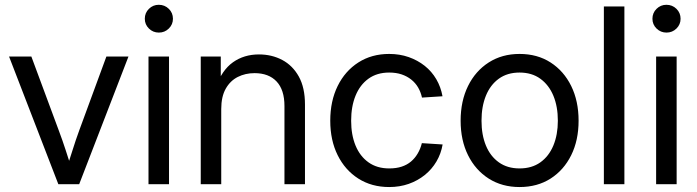

<svg xmlns="http://www.w3.org/2000/svg" viewBox="-20 -754 2855 786"><path d="M218.8 0 17.1 -522.5H108.4L220.7 -219.7Q235.8 -179.7 248.8 -139.6Q261.7 -99.6 274.4 -60.1H251.5Q264.6 -99.6 277.1 -139.6Q289.6 -179.7 304.2 -219.7L415.5 -522.5H505.9L304.2 0Z M587.9 0V-522.5H671.9V0ZM630.4 -620.6Q606.4 -620.6 589.6 -637.2Q572.8 -653.8 572.8 -677.2Q572.8 -701.2 589.6 -717.8Q606.4 -734.4 629.9 -734.4Q654.3 -734.4 671.1 -717.8Q688 -701.2 688 -677.2Q688 -653.8 671.1 -637.2Q654.3 -620.6 630.4 -620.6Z M885.7 -307.6V0H801.8V-522.5H883.8V-395.5H862.8Q888.2 -466.8 933.6 -499Q979 -531.2 1040 -531.2Q1092.8 -531.2 1135.5 -508.5Q1178.2 -485.8 1203.4 -440.4Q1228.5 -395 1228.5 -326.2V0H1144.5V-319.8Q1144.5 -386.2 1112.3 -420.4Q1080.1 -454.6 1022 -454.6Q984.4 -454.6 953.4 -439Q922.4 -423.3 904.1 -390.9Q885.7 -358.4 885.7 -307.6Z M1573.2 11.7Q1501.5 11.7 1447 -22.9Q1392.6 -57.6 1362.3 -118.7Q1332 -179.7 1332 -259.8Q1332 -340.3 1362.3 -401.9Q1392.6 -463.4 1447 -498.3Q1501.5 -533.2 1573.2 -533.2Q1616.2 -533.2 1653.1 -520.3Q1689.9 -507.3 1718.8 -484.4Q1747.6 -461.4 1766.1 -429.7Q1784.7 -397.9 1791.5 -359.9L1707.5 -354.5Q1702.6 -377 1691.7 -395.8Q1680.7 -414.6 1663.6 -428.2Q1646.5 -441.9 1624 -449.5Q1601.6 -457 1573.2 -457Q1523.4 -457 1488.5 -431.9Q1453.6 -406.7 1435.5 -362.3Q1417.5 -317.9 1417.5 -259.8Q1417.5 -202.1 1435.5 -158.2Q1453.6 -114.3 1488.5 -89.4Q1523.4 -64.5 1573.2 -64.5Q1602.1 -64.5 1624.3 -71.8Q1646.5 -79.1 1662.6 -92.8Q1678.7 -106.4 1689.9 -125.5Q1701.2 -144.5 1707 -168L1792 -162.6Q1785.6 -125 1766.8 -93Q1748 -61 1719 -37.6Q1689.9 -14.2 1653.1 -1.2Q1616.2 11.7 1573.2 11.7Z M2106.9 11.7Q2035.2 11.7 1980.7 -22.9Q1926.3 -57.6 1896 -118.7Q1865.7 -179.7 1865.7 -259.8Q1865.7 -340.3 1896 -401.9Q1926.3 -463.4 1980.7 -498.3Q2035.2 -533.2 2106.9 -533.2Q2179.7 -533.2 2233.9 -498.3Q2288.1 -463.4 2318.4 -401.9Q2348.6 -340.3 2348.6 -259.8Q2348.6 -179.7 2318.4 -118.7Q2288.1 -57.6 2233.9 -22.9Q2179.7 11.7 2106.9 11.7ZM2106.9 -64.5Q2157.2 -64.5 2192.1 -89.4Q2227.1 -114.3 2245.4 -158.4Q2263.7 -202.6 2263.7 -259.8Q2263.7 -317.9 2245.4 -362.1Q2227.1 -406.2 2192.1 -431.6Q2157.2 -457 2106.9 -457Q2057.1 -457 2022.2 -431.9Q1987.3 -406.7 1969.2 -362.3Q1951.2 -317.9 1951.2 -259.8Q1951.2 -202.1 1969.2 -158.2Q1987.3 -114.3 2022.2 -89.4Q2057.1 -64.5 2106.9 -64.5Z M2536.1 -727.5V0H2452.1V-727.5Z M2666 0V-522.5H2750V0ZM2708.5 -620.6Q2684.6 -620.6 2667.7 -637.2Q2650.9 -653.8 2650.9 -677.2Q2650.9 -701.2 2667.7 -717.8Q2684.6 -734.4 2708 -734.4Q2732.4 -734.4 2749.3 -717.8Q2766.1 -701.2 2766.1 -677.2Q2766.1 -653.8 2749.3 -637.2Q2732.4 -620.6 2708.5 -620.6Z"/></svg>

Font: Inter 28pt
Style: Regular
Weight: 400
Designer: Rasmus Andersson
Foundry: rsms
Version: Version 4.001;git-66647c0bb